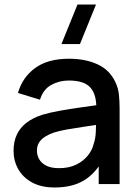

<svg xmlns="http://www.w3.org/2000/svg" viewBox="-20 -815 610 850"><path d="M334 -620H252L323 -795H405ZM222.5 15Q162.5 15 122 -7.2Q81.5 -29.5 60.8 -66.2Q40 -103 40 -147Q40 -188 54.5 -219Q69 -250 97.5 -271.8Q126 -293.5 167.5 -307Q203.5 -317.5 249 -325.5Q294.5 -333.5 344.8 -340.5Q395 -347.5 444.5 -354.5L406.5 -333.5Q407.5 -397 379.8 -427.8Q352 -458.5 284.5 -458.5Q242 -458.5 206.5 -438.8Q171 -419 157 -373.5L59.5 -403.5Q79.5 -473 135.8 -514Q192 -555 285.5 -555Q358 -555 411.8 -530.2Q465.5 -505.5 490.5 -452Q503.5 -425.5 506.5 -396Q509.5 -366.5 509.5 -332.5V0H417V-123.5L435 -107.5Q401.5 -45.5 349.8 -15.2Q298 15 222.5 15ZM241 -70.5Q285.5 -70.5 317.5 -86.2Q349.5 -102 369 -126.5Q388.5 -151 394.5 -177.5Q403 -201.5 404.2 -231.5Q405.5 -261.5 405.5 -279.5L439.5 -267Q390 -259.5 349.5 -253.5Q309 -247.5 276.2 -241.8Q243.5 -236 218 -228Q196.5 -220.5 179.8 -210Q163 -199.5 153.2 -184.5Q143.5 -169.5 143.5 -148Q143.5 -127 154 -109.2Q164.5 -91.5 186 -81Q207.5 -70.5 241 -70.5Z"/></svg>

Font: Manrope ExtraLight SemiBold
Style: Regular
Weight: 600
Version: Version 4.504